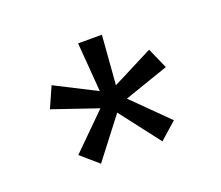

<svg xmlns="http://www.w3.org/2000/svg" viewBox="-64 -771 540 470"><g transform="rotate(-20 206.0 -536.0)"><path d="M83 -427 128 -388 208 -492 288 -388 332 -427 242 -516 358 -556 334 -610 228 -556 238 -684H176L186 -556L80 -610L56 -556L173 -516Z"/></g></svg>

Font: FEC Monospace Regular
Style: Regular
Weight: 500
Designer: Jonathan Pinhorn
Foundry: FEC
Version: Version 0.1